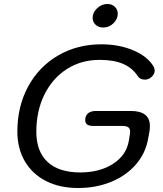

<svg xmlns="http://www.w3.org/2000/svg" viewBox="-20 -932 819 962"><path d="M67 -273Q67 -399 121 -498.5Q175 -598 271 -654Q367 -710 488 -710Q577 -710 648.5 -679.5Q720 -649 750 -598Q755 -588 755 -578Q755 -561 740 -547Q725 -533 706 -533Q681 -533 670 -551Q643 -592 596.5 -612Q550 -632 479 -632Q387 -632 315 -586Q243 -540 202.5 -458Q162 -376 162 -272Q162 -173 218.5 -120.5Q275 -68 382 -68Q479 -68 545.5 -110.5Q612 -153 625 -224L630 -254Q632 -268 632 -272Q632 -288 622.5 -294.5Q613 -301 591 -301H447Q407 -301 407 -330Q407 -352 421 -364Q435 -376 460 -376H635Q731 -376 731 -301Q731 -286 729 -274L722 -236Q709 -163 660 -107Q611 -51 536 -20.5Q461 10 371 10Q279 10 210.5 -25Q142 -60 104.5 -124Q67 -188 67 -273ZM444 -843Q444 -869 466.5 -890.5Q489 -912 518 -912Q541 -912 555.5 -898Q570 -884 570 -863Q570 -836 548 -815Q526 -794 498 -794Q474 -794 459 -808Q444 -822 444 -843Z"/></svg>

Font: Kodchasan Medium
Style: Italic
Weight: 500
Italic angle: -10°
Version: Version 1.000; ttfautohint (v1.6)